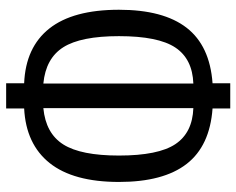

<svg xmlns="http://www.w3.org/2000/svg" viewBox="-94 -664 787 640"><g transform="rotate(90 300.0 -344.5)"><path d="M342 -659Q467 -650 527 -572.5Q587 -495 587 -347Q587 -195 524 -116Q461 -37 342 -31V29H258V-31Q138 -36 75.5 -115Q13 -194 13 -347Q13 -495 73 -572.5Q133 -650 258 -659V-718H342ZM101 -347Q101 -220 138 -161.5Q175 -103 259 -95V-595Q177 -592 139 -535Q101 -478 101 -347ZM341 -95Q425 -103 462 -161.5Q499 -220 499 -347Q499 -478 461 -535Q423 -592 341 -595Z"/></g></svg>

Font: FiraDG Mono
Style: Regular
Weight: 400
Designer: Carrois Corporate & Edenspiekermann AG
Foundry: Carrois Corporate GbR & Edenspiekermann AG
Version: Version 3.206